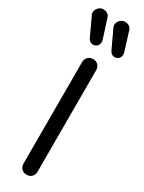

<svg xmlns="http://www.w3.org/2000/svg" viewBox="-273 -1093 842 1123"><g transform="rotate(30 147.5 -531.5)"><path d="M148 0Q127 0 113.5 -13.5Q100 -27 100 -48V-733Q100 -754 113.5 -767.5Q127 -781 148 -781Q169 -781 182 -767.5Q195 -754 195 -733V-48Q195 -27 182 -13.5Q169 0 148 0ZM250 -853Q227 -853 215 -877L158 -999Q154 -1007 154 -1016Q154 -1034 167.5 -1048.5Q181 -1063 202 -1063Q217 -1063 229 -1055Q241 -1047 245 -1034L285 -906Q287 -898 287 -891Q287 -873 275 -863Q263 -853 250 -853ZM104 -853Q81 -853 69 -877L12 -999Q9 -1003 8.5 -1007.5Q8 -1012 8 -1016Q8 -1034 21.5 -1048.5Q35 -1063 55 -1063Q70 -1063 82.5 -1055Q95 -1047 98 -1034L139 -906Q140 -902 140.5 -898Q141 -894 141 -891Q141 -873 129 -863Q117 -853 104 -853Z"/></g></svg>

Font: Comfortaa SemiBold
Style: Regular
Weight: 600
Designer: Johan Aakerlund
Foundry: Johan Aakerlund
Version: Version 3.104; ttfautohint (v1.8.1.43-b0c9)